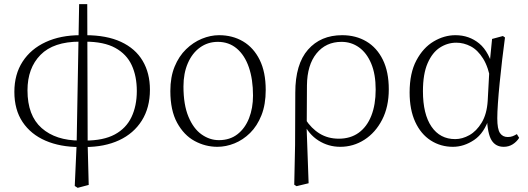

<svg xmlns="http://www.w3.org/2000/svg" viewBox="-20 -691 2537 922"><path d="M339 202 348 1 360 -671H399L401 3L406 197L353 211ZM362 15Q269 15 198.5 -15.5Q128 -46 88.5 -105Q49 -164 49 -250Q49 -334 88.5 -395Q128 -456 199.5 -489Q271 -522 366 -522L363 -491Q237 -491 174.5 -427.5Q112 -364 112 -257Q112 -136 180 -76Q248 -16 364 -16ZM388 15 389 -16Q477 -16 531.5 -45.5Q586 -75 611.5 -129Q637 -183 637 -254Q637 -325 612.5 -378Q588 -431 533.5 -461Q479 -491 388 -491L390 -522Q492 -522 561 -490Q630 -458 665 -399Q700 -340 700 -260Q700 -174 661 -112Q622 -50 552 -17.5Q482 15 388 15Z M1024 14Q966 14 914.5 -14Q863 -42 830.5 -101.5Q798 -161 798 -254Q798 -321 818.5 -371Q839 -421 873.5 -454.5Q908 -488 949.5 -505Q991 -522 1032 -522Q1097 -522 1147.5 -492Q1198 -462 1227 -403.5Q1256 -345 1256 -259Q1256 -189 1235.5 -137.5Q1215 -86 1181 -52.5Q1147 -19 1106 -2.5Q1065 14 1024 14ZM1031 -18Q1084 -18 1120.5 -46.5Q1157 -75 1176 -123.5Q1195 -172 1195 -232Q1195 -310 1175 -368Q1155 -426 1117 -458Q1079 -490 1026 -490Q978 -490 940.5 -463Q903 -436 882 -387.5Q861 -339 861 -276Q861 -188 885 -130.5Q909 -73 948 -45.5Q987 -18 1031 -18Z M1393 196 1397 5 1398 -246Q1398 -383 1459 -452.5Q1520 -522 1623 -522Q1689 -522 1739.5 -492Q1790 -462 1818.5 -404Q1847 -346 1847 -262Q1847 -178 1815 -116Q1783 -54 1730 -20Q1677 14 1614 14Q1557 14 1509.5 -16Q1462 -46 1436 -103H1433L1446 -119Q1475 -74 1515 -49.5Q1555 -25 1607 -25Q1663 -25 1702.5 -53.5Q1742 -82 1763 -135Q1784 -188 1784 -261Q1784 -335 1762.5 -386Q1741 -437 1704 -463.5Q1667 -490 1620 -490Q1545 -490 1500 -434.5Q1455 -379 1454 -281L1453 -97L1452 -89L1462 189L1404 203Z M2155 14Q2096 14 2048.5 -16.5Q2001 -47 1974 -105.5Q1947 -164 1947 -247Q1947 -340 1979.5 -401Q2012 -462 2062.5 -492Q2113 -522 2167 -522Q2233 -522 2281.5 -482Q2330 -442 2352 -349H2360L2338 -296Q2326 -368 2300 -409.5Q2274 -451 2240.5 -468.5Q2207 -486 2171 -486Q2129 -486 2092.5 -462.5Q2056 -439 2033.5 -387.5Q2011 -336 2011 -253Q2011 -143 2052 -83Q2093 -23 2166 -23Q2200 -23 2234 -42Q2268 -61 2293 -102Q2318 -143 2322 -207L2332 -393L2343 -504L2395 -518L2405 -511Q2398 -461 2391.5 -404.5Q2385 -348 2379.5 -293.5Q2374 -239 2371 -194.5Q2368 -150 2368 -123Q2368 -71 2381 -52Q2394 -33 2418 -33Q2432 -33 2442 -37Q2452 -41 2462 -47L2473 -29Q2461 -10 2442 2Q2423 14 2399 14Q2360 14 2340.5 -17.5Q2321 -49 2318 -128H2330Q2306 -52 2257 -19Q2208 14 2155 14Z"/></svg>

Font: Noto Serif HK ExtraLight
Style: Regular
Weight: 200
Designer: Ryoko NISHIZUKA 西塚涼子 (kana & ideographs); Frank Grießhammer (Latin, Greek & Cyrillic); Wenlong ZHANG 张文龙 (bopomofo); San
Foundry: Adobe
Version: Version 2.002-H1;hotconv 1.1.0;makeotfexe 2.6.0